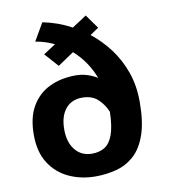

<svg xmlns="http://www.w3.org/2000/svg" viewBox="-89 -886 888 975"><g transform="rotate(-10 355.0 -398.0)"><path d="M209.5 -251Q209.5 -184.5 241.8 -145.2Q274 -106 328 -106Q365 -106 392.2 -122Q419.5 -138 435.5 -180Q451.5 -222 453.5 -299.5Q438 -338.5 407.5 -366.8Q377 -395 327 -395Q271.5 -395 240.5 -356.8Q209.5 -318.5 209.5 -251ZM194.5 -807Q230.5 -800 268.2 -786.8Q306 -773.5 342.5 -753.5L417.5 -802.5L469 -730.5L424.5 -700.5Q477.5 -659 519.8 -603Q562 -547 586.8 -477Q611.5 -407 611.5 -324Q611.5 -219.5 588.2 -153.5Q565 -87.5 524.8 -51.8Q484.5 -16 433 -2.5Q381.5 11 326 11Q251.5 11 189.2 -17.8Q127 -46.5 89.8 -104.5Q52.5 -162.5 52.5 -251Q52.5 -340.5 86.5 -398.2Q120.5 -456 179.5 -484Q238.5 -512 313 -512Q343.5 -512 371.8 -503.5Q400 -495 425 -479.5Q390.5 -569.5 321.5 -630.5L238.5 -574.5L175.5 -645L238.5 -686Q193 -708 142 -716.5Z"/></g></svg>

Font: League Mono
Style: Bold
Weight: 700
Width: 6
Designer: Tyler Finck
Foundry: The League of Moveable Type / Tyler Finck
Version: Version 2.300;RELEASE